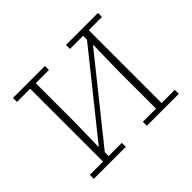

<svg xmlns="http://www.w3.org/2000/svg" viewBox="-117 -680 853 853"><g transform="rotate(-45 309.0 -254.0)"><path d="M42 -25H125V-483H42V-508H243V-483H160V-246L157 -86H159L458 -459V-483H375V-508H576V-483H493V-25H576V0H375V-25H458V-262L461 -422H459L160 -49V-25H243V0H42Z"/></g></svg>

Font: IBM Plex Serif ExtLt
Style: Regular
Weight: 200
Designer: Mike Abbink, Paul van der Laan, Pieter van Rosmalen
Foundry: Bold Monday
Version: Version 3.001